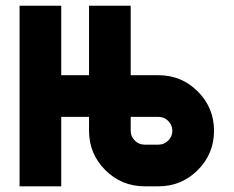

<svg xmlns="http://www.w3.org/2000/svg" viewBox="-20 -655 821 675"><path d="M439.5 -244.1V-195.3Q439.5 -175.3 453.9 -160.9Q468.3 -146.5 488.3 -146.5H537.1Q557.1 -146.5 571.5 -160.9Q585.9 -175.3 585.9 -195.3Q585.9 -215.3 571.5 -229.7Q557.1 -244.1 537.1 -244.1ZM293 -195.3V-244.1H195.3V0H48.8V-634.8H195.3V-390.6H293V-634.8H439.5V-390.6H537.1Q618.2 -390.6 675.3 -333.5Q732.4 -276.4 732.4 -195.3Q732.4 -114.3 675.3 -57.1Q618.2 0 537.1 0H488.3Q407.2 0 350.1 -57.1Q293 -114.3 293 -195.3Z"/></svg>

Font: Audex
Style: Regular
Weight: 400
Designer: GGBotNet
Foundry: GGBotNet
Version: 1.00